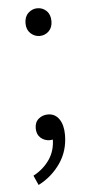

<svg xmlns="http://www.w3.org/2000/svg" viewBox="-51 -545 353 752"><g transform="rotate(-5 125.0 -169.0)"><path d="M125 -405Q105 -405 89.5 -419.5Q74 -434 74 -459Q74 -485 89.5 -499.5Q105 -514 125 -514Q146 -514 161 -499.5Q176 -485 176 -459Q176 -434 161 -419.5Q146 -405 125 -405ZM70 176 53 138Q93 117 117 82Q141 47 141 0L128 -69L168 -14Q160 -3 150 1Q140 5 129 5Q108 5 93 -8.5Q78 -22 78 -46Q78 -70 93.5 -83Q109 -96 130 -96Q158 -96 174 -73Q190 -50 190 -11Q190 52 156.5 100.5Q123 149 70 176Z"/></g></svg>

Font: Noto Sans JP Thin Light
Style: Regular
Weight: 300
Version: Version 2.004-H2;hotconv 1.0.118;makeotfexe 2.5.65603